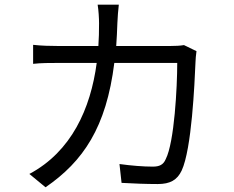

<svg xmlns="http://www.w3.org/2000/svg" viewBox="-20 -772 996 818"><path d="M105.1 -30.9 174 25.9C334.2 -84.2 432.9 -229 467 -503.9H735.1C735.1 -402 723 -166.2 686.1 -94.1C676.1 -70 659.1 -62.1 631 -62.1C590.9 -62.1 540.1 -66.1 489 -73.2L497.9 7.1C547.9 9.9 603 12.1 652 12.1C704.9 12.1 734.7 -5 753.9 -45.1C796.9 -137.1 808.9 -415.1 812.9 -507.1C812.9 -519.2 815 -536.9 817.1 -554L763.8 -579.9C747.9 -577.1 728 -576 703.1 -576H475.1C477.3 -606.9 479 -639.9 480.1 -674C481.2 -697.1 483.3 -730.1 486.2 -752.1H396C399.9 -729 402 -693.9 402 -672.9C402 -638.8 401.3 -605.8 399.1 -576H230.1C194.2 -576 155.2 -577.1 121.1 -581V-500C155.2 -503.9 192.8 -503.9 230.8 -503.9H392C366.1 -308.9 284.1 -126.1 105.1 -30.9Z"/></svg>

Font: Karasuma Gothic
Style: Regular
Weight: 400
Designer: Rasmus Andersson, Ryoko Nishizuka
Foundry: Genbu
Version: Version 1.00